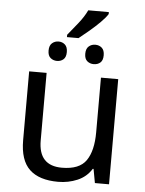

<svg xmlns="http://www.w3.org/2000/svg" viewBox="-59 -918 736 975"><g transform="rotate(5 309.0 -430.5)"><path d="M255 -738Q278 -766 306.5 -801.5Q335 -837 351 -871H456V-861Q445 -843 420 -818Q395 -793 366 -768.5Q337 -744 314 -726H255ZM215 -601Q196 -601 182 -612.5Q168 -624 168 -650Q168 -676 182 -688Q196 -700 215 -700Q234 -700 247.5 -688Q261 -676 261 -650Q261 -624 247.5 -612.5Q234 -601 215 -601ZM402 -601Q383 -601 369 -612.5Q355 -624 355 -650Q355 -676 369 -688Q383 -700 402 -700Q422 -700 435.5 -688Q449 -676 449 -650Q449 -624 435.5 -612.5Q422 -601 402 -601ZM533 -536V0H461L448 -71H444Q418 -29 372 -9.5Q326 10 274 10Q177 10 128 -36.5Q79 -83 79 -185V-536H168V-191Q168 -63 287 -63Q376 -63 410.5 -113Q445 -163 445 -257V-536Z"/></g></svg>

Font: Go Noto Kurrent-Regular
Style: Regular
Weight: 400
Designer: Monotype Design Team
Foundry: Monotype Imaging Inc.
Version: Version 2.012; ttfautohint (v1.8.4.7-5d5b)